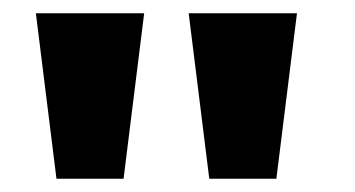

<svg xmlns="http://www.w3.org/2000/svg" viewBox="-20 -720 535 289"><path d="M34 -700H197L166 -451H65ZM264 -700H427L396 -451H295Z"/></svg>

Font: Haskoy ExtraBold
Style: Regular
Weight: 800
Designer: Ertekin Erdin
Foundry: Ertekin Erdin
Version: Version 2.000; ttfautohint (v1.8.4.7-5d5b)